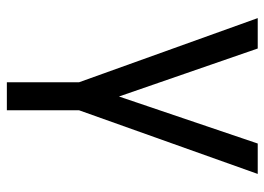

<svg xmlns="http://www.w3.org/2000/svg" viewBox="-128 -457 790 574"><g transform="rotate(90 267.0 -170.0)"><path d="M34.1 -545.5 225.9 -11.4V204.5H309.7V-11.4L500 -545.5H409.1L268.5 -130.7L125 -545.5Z"/></g></svg>

Font: Margiela Sans
Style: Regular
Weight: 400
Designer: Stefan Endress, Andreas Faust
Version: Version 1.100;FEAKit 1.0